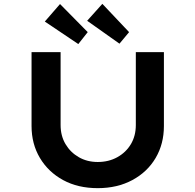

<svg xmlns="http://www.w3.org/2000/svg" viewBox="-20 -972 1016 998"><path d="M488 6Q385 6 308 -36Q231 -78 187.5 -151Q144 -224 144 -317V-701H295V-322Q295 -266 320.5 -223Q346 -180 389.5 -155Q433 -130 488 -130Q545 -130 590 -155Q635 -180 660.5 -223Q686 -266 686 -322V-701H832V-317Q832 -224 789 -151Q746 -78 668 -36Q590 6 488 6ZM601 -745 433 -864 512 -952 651 -805ZM387 -743 213 -860 292 -951 436 -805Z"/></svg>

Font: Lexend Peta SemiBold
Style: Regular
Weight: 600
Designer: Bonnie Shaver-Troup, Thomas Jockin
Foundry: Lexend
Version: Version 1.007